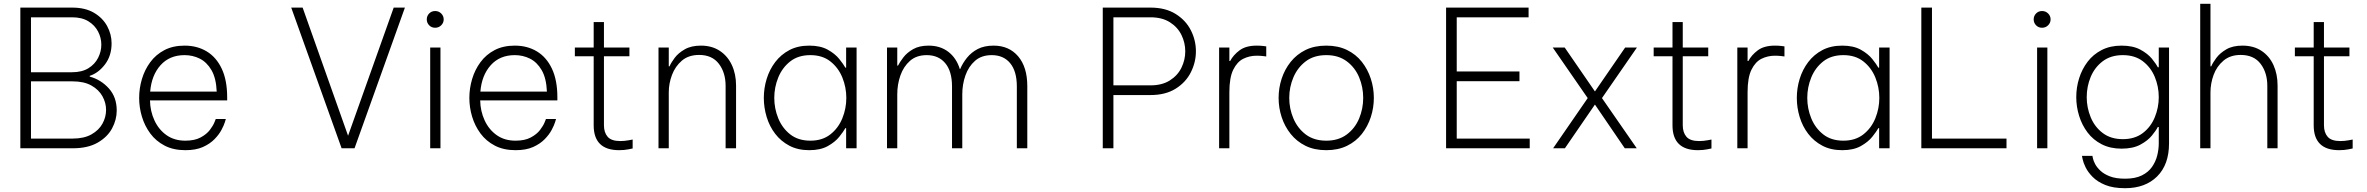

<svg xmlns="http://www.w3.org/2000/svg" viewBox="-20 -780 12452 1010"><path d="M87 0V-740H360Q428 -740 474 -713Q520 -686 543.5 -643Q567 -600 567 -552Q567 -487 532.5 -441.5Q498 -396 452 -381V-377Q511 -361 552.5 -315Q594 -269 594 -199Q594 -150 569.5 -104.5Q545 -59 493.5 -29.5Q442 0 363 0ZM359 -689H143V-400H359Q411 -400 445 -421Q479 -442 496 -475.5Q513 -509 513 -545Q513 -581 496 -614Q479 -647 445 -668Q411 -689 359 -689ZM362 -352H143V-51H362Q422 -51 461 -73Q500 -95 519 -129.5Q538 -164 538 -202Q538 -239 519 -273.5Q500 -308 461 -330Q422 -352 362 -352Z M955 10Q892 10 846 -14Q800 -38 770.5 -78Q741 -118 726.5 -166.5Q712 -215 712 -265Q712 -315 726.5 -364Q741 -413 770.5 -453Q800 -493 845 -516.5Q890 -540 951 -540Q1017 -540 1067.5 -509.5Q1118 -479 1146.5 -418.5Q1175 -358 1175 -268V-252H769Q770 -195 792.5 -146.5Q815 -98 856 -69Q897 -40 955 -40Q1004 -40 1035.5 -57Q1067 -74 1084 -96.5Q1101 -119 1108 -136.5Q1115 -154 1115 -154H1168Q1168 -154 1163 -137.5Q1158 -121 1145 -96.5Q1132 -72 1108 -47.5Q1084 -23 1047 -6.5Q1010 10 955 10ZM770 -298H1120Q1117 -369 1092.5 -411Q1068 -453 1031 -471.5Q994 -490 951 -490Q872 -490 824.5 -437Q777 -384 770 -298Z M1777 0 1512 -740H1572L1811 -66L2051 -740H2110L1845 0Z M2269 -634Q2250 -634 2237.5 -647Q2225 -660 2225 -678Q2225 -696 2237.5 -709Q2250 -722 2269 -722Q2288 -722 2301 -709Q2314 -696 2314 -678Q2314 -660 2301 -647Q2288 -634 2269 -634ZM2243 0V-530H2297V0Z M2692 10Q2629 10 2583 -14Q2537 -38 2507.5 -78Q2478 -118 2463.5 -166.5Q2449 -215 2449 -265Q2449 -315 2463.5 -364Q2478 -413 2507.5 -453Q2537 -493 2582 -516.5Q2627 -540 2688 -540Q2754 -540 2804.5 -509.5Q2855 -479 2883.5 -418.5Q2912 -358 2912 -268V-252H2506Q2507 -195 2529.5 -146.5Q2552 -98 2593 -69Q2634 -40 2692 -40Q2741 -40 2772.5 -57Q2804 -74 2821 -96.5Q2838 -119 2845 -136.5Q2852 -154 2852 -154H2905Q2905 -154 2900 -137.5Q2895 -121 2882 -96.5Q2869 -72 2845 -47.5Q2821 -23 2784 -6.5Q2747 10 2692 10ZM2507 -298H2857Q2854 -369 2829.5 -411Q2805 -453 2768 -471.5Q2731 -490 2688 -490Q2609 -490 2561.5 -437Q2514 -384 2507 -298Z M3237 10Q3103 10 3103 -121V-484H3004V-530H3103V-664H3157V-530H3291V-484H3157V-121Q3157 -83 3176.5 -60.5Q3196 -38 3243 -38Q3265 -38 3286.5 -42Q3308 -46 3308 -46V1Q3308 1 3286 5.5Q3264 10 3237 10Z M3444 0V-530H3498V-431H3502Q3510 -450 3529 -475.5Q3548 -501 3582 -520.5Q3616 -540 3667 -540Q3725 -540 3766.5 -512.5Q3808 -485 3830 -437.5Q3852 -390 3852 -330V0H3797V-328Q3797 -398 3761.5 -444.5Q3726 -491 3658 -491Q3602 -491 3567 -461Q3532 -431 3515 -386Q3498 -341 3498 -294V0Z M4237 -540Q4296 -540 4334.5 -518.5Q4373 -497 4395 -469.5Q4417 -442 4427 -424H4431V-530H4486V0H4431V-106H4427Q4417 -88 4395 -60.5Q4373 -33 4334.5 -11.5Q4296 10 4237 10Q4177 10 4132.5 -13.5Q4088 -37 4058 -76Q4028 -115 4013 -164.5Q3998 -214 3998 -265Q3998 -316 4013 -365Q4028 -414 4058 -453.5Q4088 -493 4132.5 -516.5Q4177 -540 4237 -540ZM4243 -490Q4179 -490 4137 -457Q4095 -424 4074 -372.5Q4053 -321 4053 -265Q4053 -209 4074 -157.5Q4095 -106 4137 -73Q4179 -40 4243 -40Q4306 -40 4348 -73Q4390 -106 4411 -157.5Q4432 -209 4432 -265Q4432 -321 4411 -372.5Q4390 -424 4348 -457Q4306 -490 4243 -490Z M4646 0V-530H4700V-435H4704Q4713 -453 4732 -478Q4751 -503 4783.5 -521.5Q4816 -540 4865 -540Q4926 -540 4968.5 -507.5Q5011 -475 5029 -417H5031Q5044 -448 5067 -476.5Q5090 -505 5124 -522.5Q5158 -540 5207 -540Q5288 -540 5336 -483.5Q5384 -427 5384 -327V0H5329V-325Q5329 -405 5294 -447.5Q5259 -490 5197 -490Q5143 -490 5109 -460Q5075 -430 5058.5 -383Q5042 -336 5042 -284V0H4988V-325Q4988 -405 4952.5 -447.5Q4917 -490 4855 -490Q4801 -490 4767 -460Q4733 -430 4716.5 -383Q4700 -336 4700 -284V0Z M5781 0V-740H6032Q6111 -740 6164.5 -706.5Q6218 -673 6244.5 -620.5Q6271 -568 6271 -510Q6271 -453 6244.5 -400Q6218 -347 6164.5 -313.5Q6111 -280 6032 -280H5837V0ZM6032 -689H5837V-331H6032Q6093 -331 6134 -357Q6175 -383 6195 -424Q6215 -465 6215 -510Q6215 -555 6195 -596Q6175 -637 6134 -663Q6093 -689 6032 -689Z M6393 0V-530H6447V-459H6451Q6468 -491 6501 -515.5Q6534 -540 6591 -540Q6611 -540 6626 -538Q6641 -536 6641 -536V-483Q6641 -483 6625 -485Q6609 -487 6591 -487Q6553 -487 6520.5 -471Q6488 -455 6467.5 -413.5Q6447 -372 6447 -295V0Z M6957 10Q6894 10 6847.5 -13Q6801 -36 6769.5 -75.5Q6738 -115 6722 -164Q6706 -213 6706 -265Q6706 -317 6722 -366Q6738 -415 6769.5 -454.5Q6801 -494 6847.5 -517Q6894 -540 6957 -540Q7019 -540 7066 -517Q7113 -494 7144 -454.5Q7175 -415 7191 -366Q7207 -317 7207 -265Q7207 -213 7191 -164Q7175 -115 7144 -75.5Q7113 -36 7066 -13Q7019 10 6957 10ZM6957 -40Q7021 -40 7064.5 -72.5Q7108 -105 7129.5 -156.5Q7151 -208 7151 -265Q7151 -322 7129.5 -373.5Q7108 -425 7064.5 -457.5Q7021 -490 6957 -490Q6892 -490 6849 -457.5Q6806 -425 6784 -373.5Q6762 -322 6762 -265Q6762 -208 6784 -156.5Q6806 -105 6849 -72.5Q6892 -40 6957 -40Z M7587 0V-740H8021V-689H7643V-404H7973V-353H7643V-51H8027V0Z M8150 0 8332 -264 8148 -530H8211L8370 -299L8529 -530H8591L8407 -264L8590 0H8527L8370 -230L8212 0Z M8912 10Q8778 10 8778 -121V-484H8679V-530H8778V-664H8832V-530H8966V-484H8832V-121Q8832 -83 8851.5 -60.5Q8871 -38 8918 -38Q8940 -38 8961.5 -42Q8983 -46 8983 -46V1Q8983 1 8961 5.5Q8939 10 8912 10Z M9119 0V-530H9173V-459H9177Q9194 -491 9227 -515.5Q9260 -540 9317 -540Q9337 -540 9352 -538Q9367 -536 9367 -536V-483Q9367 -483 9351 -485Q9335 -487 9317 -487Q9279 -487 9246.5 -471Q9214 -455 9193.5 -413.5Q9173 -372 9173 -295V0Z M9671 -540Q9730 -540 9768.5 -518.5Q9807 -497 9829 -469.5Q9851 -442 9861 -424H9865V-530H9920V0H9865V-106H9861Q9851 -88 9829 -60.5Q9807 -33 9768.5 -11.5Q9730 10 9671 10Q9611 10 9566.5 -13.5Q9522 -37 9492 -76Q9462 -115 9447 -164.5Q9432 -214 9432 -265Q9432 -316 9447 -365Q9462 -414 9492 -453.5Q9522 -493 9566.5 -516.5Q9611 -540 9671 -540ZM9677 -490Q9613 -490 9571 -457Q9529 -424 9508 -372.5Q9487 -321 9487 -265Q9487 -209 9508 -157.5Q9529 -106 9571 -73Q9613 -40 9677 -40Q9740 -40 9782 -73Q9824 -106 9845 -157.5Q9866 -209 9866 -265Q9866 -321 9845 -372.5Q9824 -424 9782 -457Q9740 -490 9677 -490Z M10087 0V-740H10143V-51H10535V0Z M10722 -634Q10703 -634 10690.5 -647Q10678 -660 10678 -678Q10678 -696 10690.5 -709Q10703 -722 10722 -722Q10741 -722 10754 -709Q10767 -696 10767 -678Q10767 -660 10754 -647Q10741 -634 10722 -634ZM10696 0V-530H10750V0Z M11159 210Q11096 210 11054.5 193Q11013 176 10988 150.5Q10963 125 10951 100Q10939 75 10935.5 57.5Q10932 40 10932 40H10987Q10987 40 10989.5 52.5Q10992 65 11001 82.5Q11010 100 11029 118Q11048 136 11079.5 148Q11111 160 11159 160Q11212 160 11246.5 143Q11281 126 11300.5 98Q11320 70 11328 37.5Q11336 5 11336 -26V-112H11331Q11322 -94 11300 -67Q11278 -40 11239 -19Q11200 2 11140 2Q11081 2 11036 -21Q10991 -44 10961.5 -83Q10932 -122 10917 -170.5Q10902 -219 10902 -269Q10902 -320 10917 -368Q10932 -416 10961.5 -455Q10991 -494 11036 -517Q11081 -540 11140 -540Q11200 -540 11239 -519Q11278 -498 11300 -471Q11322 -444 11331 -426H11336V-530H11390V-26Q11390 86 11327.5 148Q11265 210 11159 210ZM11147 -48Q11210 -48 11252 -80Q11294 -112 11315 -163Q11336 -214 11336 -269Q11336 -325 11315 -375.5Q11294 -426 11252 -458Q11210 -490 11147 -490Q11084 -490 11041.5 -458Q10999 -426 10978 -375.5Q10957 -325 10957 -269Q10957 -214 10978 -163Q10999 -112 11041.5 -80Q11084 -48 11147 -48Z M11554 0V-760H11608V-431H11612Q11620 -450 11639 -475.5Q11658 -501 11691.5 -520.5Q11725 -540 11776 -540Q11835 -540 11876.5 -512.5Q11918 -485 11939.5 -437.5Q11961 -390 11961 -330V0H11907V-328Q11907 -398 11871.5 -444.5Q11836 -491 11767 -491Q11712 -491 11676.5 -461Q11641 -431 11624.5 -386Q11608 -341 11608 -294V0Z M12285 10Q12151 10 12151 -121V-484H12052V-530H12151V-664H12205V-530H12339V-484H12205V-121Q12205 -83 12224.5 -60.5Q12244 -38 12291 -38Q12313 -38 12334.5 -42Q12356 -46 12356 -46V1Q12356 1 12334 5.5Q12312 10 12285 10Z"/></svg>

Font: Be Vietnam Pro ExtraLight
Style: Regular
Weight: 200
Designer: Lam Bao, Tony Le, Vietanh Nguyen
Foundry: Yellow Type Foundry
Version: Version 1.002; ttfautohint (v1.8.3)